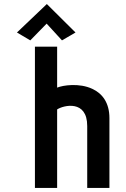

<svg xmlns="http://www.w3.org/2000/svg" viewBox="-20 -931 622 951"><path d="M354 -770 212 -911 64 -770 130 -731 211 -814 287 -731ZM522 0V-346C522 -422 487 -468 437 -491C373 -521 292 -509 263 -497V-700H153V0H263V-389C295 -410 412 -438 412 -307V0Z"/></svg>

Font: Advent Pro
Style: Bold
Weight: 700
Designer: Andreas Kalpakidis
Foundry: Andreas Kalpakidis
Version: Version 2.002 2008